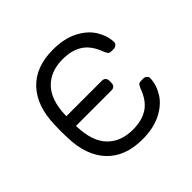

<svg xmlns="http://www.w3.org/2000/svg" viewBox="-141 -669 817 817"><g transform="rotate(-45 268.0 -260.0)"><path d="M332 -289Q342 -289 348 -283Q354 -277 354 -267V-253Q354 -243 348 -237Q342 -231 332 -231H118V-225Q121 -135 163.5 -91.5Q206 -48 278 -48Q333 -48 369 -71.5Q405 -95 425 -150Q430 -162 434.5 -166.5Q439 -171 449 -171H463Q472 -171 479 -164.5Q486 -158 485 -149Q483 -110 460 -73.5Q437 -37 390.5 -13.5Q344 10 278 10Q174 10 117 -50.5Q60 -111 57 -220L56 -260L57 -300Q60 -409 117 -469.5Q174 -530 278 -530Q344 -530 390.5 -506.5Q437 -483 460 -446.5Q483 -410 485 -371Q486 -362 479 -355.5Q472 -349 463 -349H449Q439 -349 434.5 -353.5Q430 -358 425 -370Q405 -425 369 -448.5Q333 -472 278 -472Q206 -472 163.5 -428.5Q121 -385 118 -295V-289Z"/></g></svg>

Font: Hezaedrus Light
Style: Regular
Weight: 300
Designer: Hubert & Fischer
Foundry: Hubert & Fischer
Version: Version 1.10;September 3, 2019;FontCreator 11.5.0.2425 64-bi